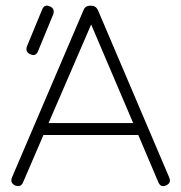

<svg xmlns="http://www.w3.org/2000/svg" viewBox="-20 -653 637 674"><path d="M86.5 -462.5Q68 -470.5 74.5 -490L127.5 -618.5Q135.5 -639.5 155 -630.5Q173.5 -622.5 167 -603L114 -474.5Q106 -453.5 86.5 -462.5ZM33 -2Q14.5 -11 22 -30L273 -617Q279 -633 297 -633H300Q316.5 -633 324 -617L574 -30Q582.5 -11 563 -2Q544 6 536 -13L465.5 -179H132.5L61 -13Q53 6 33 -2ZM150.5 -221H447.5L300 -567Z"/></svg>

Font: Jura Light Light
Style: Regular
Weight: 300
Version: Version 5.106